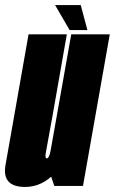

<svg xmlns="http://www.w3.org/2000/svg" viewBox="-49 -736 455 760"><path d="M166 0H279.5L385.5 -600H233L140 -76ZM215.5 -600H64L5.5 -268Q-12 -169.5 -27.2 -82.8Q-42.5 4 50.5 4Q117 4 168.8 -51.2Q220.5 -106.5 237 -201.5L163.5 -208Q155 -156.5 149.8 -132.8Q144.5 -109 136 -109Q128 -109 132.8 -134.2Q137.5 -159.5 157.5 -269.5ZM226.5 -617H297L270.5 -716H169Z"/></svg>

Font: Anybody UltraCondensed ExtraBold
Style: Italic
Weight: 800
Width: 1
Italic angle: -10°
Version: Version 1.113;gftools[0.9.25]